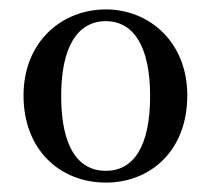

<svg xmlns="http://www.w3.org/2000/svg" viewBox="-20 -845 448 408"><path d="M205 -457C300 -457 378 -525 378 -642C378 -757 296 -825 205 -825C112 -825 30 -757 30 -642C30 -526 108 -457 205 -457ZM205 -482C145 -482 110 -534 110 -641C110 -746 145 -800 205 -800C264 -800 299 -746 299 -641C299 -534 264 -482 205 -482Z"/></svg>

Font: Noto Serif JP SemiBold
Style: Regular
Weight: 600
Designer: Ryoko NISHIZUKA 西塚涼子 (kana & ideographs); Frank Grießhammer (Latin, Greek & Cyrillic); Wenlong ZHANG 张文龙 (bopomofo); San
Foundry: Adobe
Version: Version 2.001;hotconv 1.1.0;makeotfexe 2.6.0